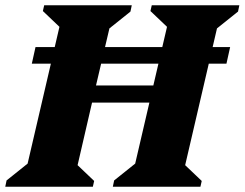

<svg xmlns="http://www.w3.org/2000/svg" viewBox="-48 -710 930 730"><path d="M-28 0 -23 -24 57 -88 178 -608 115 -668 120 -690H453L448 -666L368 -602L317 -385H535L587 -608L524 -668L529 -690H862L857 -666L777 -602L656 -82L719 -22L714 0H381L386 -24L466 -88L520 -320H302L247 -82L310 -22L305 0ZM73 -468 87 -531H827L813 -468Z"/></svg>

Font: Platypi ExtraBold
Style: Italic
Weight: 800
Italic angle: -13°
Designer: David Sargent
Foundry: Bolt Cutter Type
Version: Version 1.200; ttfautohint (v1.8.4.7-5d5b)